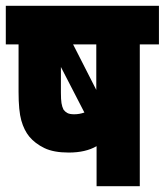

<svg xmlns="http://www.w3.org/2000/svg" viewBox="-20 -642 568 662"><path d="M528 -622V-489H462V0H313V-138Q275 -116 217 -116Q165 -116 133 -131.5Q101 -147 81 -171Q63 -193 53.5 -226.5Q44 -260 44 -325V-489H0V-622ZM312 -489H232L312 -332ZM199 -264Q204 -257 212 -252.5Q220 -248 236 -248Q245 -248 253.5 -249.5Q262 -251 271 -254L190 -411V-323Q190 -299 192 -286.5Q194 -274 199 -264Z"/></svg>

Font: Noto Sans ExtraCondensed Black
Style: Regular
Weight: 900
Width: 2
Designer: Monotype Design Team
Foundry: Monotype Imaging Inc.
Version: Version 2.013; ttfautohint (v1.8.4.7-5d5b)